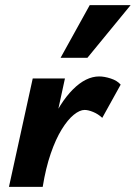

<svg xmlns="http://www.w3.org/2000/svg" viewBox="-20 -731 531 751"><path d="M103 0Q129 -137 171.5 -233.5Q214 -330 265 -381Q316 -432 368 -432Q388 -432 413 -424Q438 -416 452 -400L380 -270Q364 -285 344.5 -293Q325 -301 311 -301Q292 -301 268.5 -282Q245 -263 221.5 -225Q198 -187 178.5 -130.5Q159 -74 147 0ZM15 0 108 -424H234L142 0ZM217 -505 331 -711H491L322 -505Z"/></svg>

Font: Ysabeau Office ExtraBold
Style: Italic
Weight: 800
Italic angle: -12°
Designer: Christian Thalmann (Catharsis Fonts)
Version: Version 2.001;gftools[0.9.30]; featfreeze: tnum,lnum,ss02